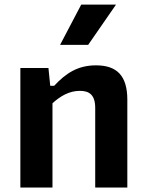

<svg xmlns="http://www.w3.org/2000/svg" viewBox="-20 -838 660 858"><path d="M549 0V-392.5C549 -501 501 -546 409 -546C328 -546 274.5 -511 222 -454.5H204.5L196.5 -534H71V0H214.5V-376.5C250.5 -409.5 290.5 -432 337 -432C377.5 -432 405.5 -415.5 405.5 -355.5V0ZM248.5 -637.5 343 -817.5H498.5L374 -637.5Z"/></svg>

Font: Monaspace Neon
Style: Bold
Weight: 700
Designer: Riley Cran & the Lettermatic Team
Foundry: Lettermatic
Version: Version 1.200 (Monaspace Neon)